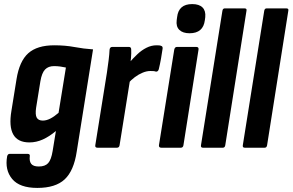

<svg xmlns="http://www.w3.org/2000/svg" viewBox="-20 -724 1434 941"><path d="M246 -502Q300 -502 345 -493.5Q390 -485 436 -482L356 19Q342 113 297 155Q252 197 163 197Q76 197 39.5 153Q3 109 15 42Q18 30 28 30H115Q128 30 126 42Q123 66 133 79Q143 92 170 92Q201 92 216 75.5Q231 59 238 16L254 -82Q222 -55 190 -40.5Q158 -26 124 -26Q67 -26 45 -65Q23 -104 36 -181L61 -336Q75 -424 118.5 -463Q162 -502 246 -502ZM190 -133Q207 -133 226 -142.5Q245 -152 267 -171L303 -393Q290 -396 275 -398Q260 -400 245 -400Q217 -400 201 -383.5Q185 -367 178 -326L157 -196Q152 -162 160 -147.5Q168 -133 190 -133Z M458 0Q445 0 447 -12L504 -368Q509 -402 512.5 -430Q516 -458 517 -481Q519 -494 530 -494H612Q623 -494 623 -481Q624 -464 622 -440.5Q620 -417 617 -398L622 -362L566 -12Q564 0 553 0ZM605 -312 613 -416Q632 -438 653 -458Q674 -478 698 -490Q722 -502 747 -502Q755 -502 760.5 -501.5Q766 -501 770 -499Q778 -497 777 -486Q774 -464 769 -436Q764 -408 758 -384Q754 -372 744 -373Q739 -375 732.5 -375.5Q726 -376 717 -376Q699 -376 679.5 -368Q660 -360 641 -346Q622 -332 605 -312Z M771 0Q758 0 759 -12L834 -481Q837 -494 847 -494H942Q955 -494 953 -481L879 -12Q877 0 866 0ZM909 -561Q876 -561 859 -577.5Q842 -594 846 -625L848 -640Q855 -704 922 -704Q956 -704 972.5 -687.5Q989 -671 986 -640L984 -625Q976 -561 909 -561Z M975 0Q963 0 965 -12L1070 -671Q1072 -683 1082 -683H1178Q1191 -683 1188 -671L1084 -12Q1082 0 1072 0Z M1180 0Q1168 0 1170 -12L1275 -671Q1277 -683 1287 -683H1383Q1396 -683 1393 -671L1289 -12Q1287 0 1277 0Z"/></svg>

Font: Sofia Sans Condensed ExtraBold
Style: Italic
Weight: 800
Italic angle: -9°
Version: Version 4.100